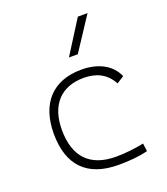

<svg xmlns="http://www.w3.org/2000/svg" viewBox="-146 -897 877 1008"><g transform="rotate(-20 293.0 -392.5)"><path d="M342.8 9.8C396.5 9.8 453.6 6.3 506.8 -7.3L501 -51.8C450.7 -41.5 397.9 -35.2 344.7 -35.2C200.2 -35.2 125 -113.8 125 -264.6C125 -403.8 198.7 -482.4 325.2 -482.4C390.6 -482.4 448.2 -460 483.4 -394L523.9 -419.9C495.1 -488.3 423.8 -527.3 329.1 -527.3C168 -527.3 78.1 -428.7 78.1 -259.8C78.1 -82.5 168.9 9.8 342.8 9.8ZM290 -609.4H339.4L461.4 -794.9H407.2Z"/></g></svg>

Font: Cascadia Mono PL ExtraLight
Style: Regular
Weight: 200
Monospace: yes
Designer: Aaron Bell
Foundry: Saja Typeworks
Version: Version 2404.023